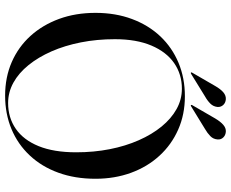

<svg xmlns="http://www.w3.org/2000/svg" viewBox="-98 -816 924 769"><g transform="rotate(90 364.5 -432.0)"><path d="M366 -710Q439 -710 499.5 -683.2Q560 -656.5 604.2 -608.2Q648.5 -560 672.5 -494.5Q696.5 -429 696.5 -351.5Q696.5 -270 672.2 -203.2Q648 -136.5 603.2 -88.8Q558.5 -41 497.5 -15.5Q436.5 10 363.5 10Q290 10 229.2 -16.5Q168.5 -43 124.5 -91.5Q80.5 -140 56.2 -206.2Q32 -272.5 32 -352Q32 -432.5 56.8 -498.5Q81.5 -564.5 126.2 -611.8Q171 -659 232 -684.5Q293 -710 366 -710ZM590.5 -274.5Q590.5 -345.5 578 -409Q565.5 -472.5 542.2 -525.2Q519 -578 487.2 -616.8Q455.5 -655.5 417.2 -676.8Q379 -698 336 -698Q278 -698 233.2 -667Q188.5 -636 163 -576Q137.5 -516 137.5 -429.5Q137.5 -358 150.2 -293.5Q163 -229 186.2 -176Q209.5 -123 241.2 -83.8Q273 -44.5 311.5 -23.2Q350 -2 393 -2Q452 -2 496.5 -32.8Q541 -63.5 565.8 -124.2Q590.5 -185 590.5 -274.5ZM325 -831.5Q337 -852.5 350 -863.8Q363 -875 378 -874Q392 -873 400.8 -863.8Q409.5 -854.5 409 -841.5Q407.5 -824 395.5 -812Q383.5 -800 366.5 -790.5L276.5 -735Q274.5 -734 273.2 -733.8Q272 -733.5 271 -734.5Q270 -735.5 270.5 -736.8Q271 -738 272 -740ZM455 -831.5Q467.5 -852.5 480.5 -863.8Q493.5 -875 508 -874Q522 -873 531 -863.8Q540 -854.5 539 -841.5Q538 -824 525.8 -812Q513.5 -800 497 -790.5L406.5 -735Q404.5 -734 403.2 -733.8Q402 -733.5 401 -734.5Q400.5 -735.5 400.8 -737Q401 -738.5 402 -740Z"/></g></svg>

Font: Fraunces 120pt
Style: Regular
Weight: 400
Version: Version 1.000;[b76b70a41]